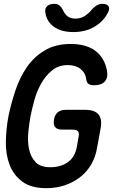

<svg xmlns="http://www.w3.org/2000/svg" viewBox="-20 -970 640 1000"><path d="M390 -261Q393 -281 384.5 -288Q376 -295 356 -295H304Q278 -295 267.5 -307.5Q257 -320 261 -346Q265 -372 280.5 -385Q296 -398 322 -398H424Q473 -398 493 -374Q513 -350 504 -301L486 -203Q478 -152 454.5 -112.5Q431 -73 395.5 -46Q360 -19 316 -4.5Q272 10 222 10Q141 10 95.5 -24.5Q50 -59 29.5 -113Q9 -167 10.5 -234Q12 -301 24 -365Q38 -432 60.5 -499.5Q83 -567 120 -620.5Q157 -674 213 -707.5Q269 -741 348 -741Q387 -741 419 -732.5Q451 -724 475 -706.5Q499 -689 514.5 -663.5Q530 -638 537 -603Q544 -567 526.5 -546.5Q509 -526 471 -526Q451 -526 441 -533Q431 -540 429 -559Q425 -591 399.5 -611Q374 -631 333 -631Q284 -631 250 -602.5Q216 -574 193.5 -533.5Q171 -493 158.5 -446.5Q146 -400 139 -365Q132 -327 127.5 -281Q123 -235 131 -194.5Q139 -154 164.5 -126.5Q190 -99 242 -99Q296 -99 333 -125Q370 -151 380 -204ZM216 -906Q213 -926 225.5 -938Q238 -950 262 -950Q272 -950 279 -947.5Q286 -945 291 -940Q301 -932 306.5 -919.5Q312 -907 321 -896Q338 -873 373 -873Q408 -873 434 -896Q447 -906 456.5 -918Q466 -930 478 -938Q486 -944 494 -947Q502 -950 513 -950Q537 -950 545 -938Q553 -926 543 -906Q526 -870 492 -844Q438 -803 362 -803Q285 -803 245 -844Q220 -870 216 -906Z"/></svg>

Font: Maple Mono NL SemiBold
Style: Italic
Weight: 600
Italic angle: -10°
Monospace: yes
Designer: subframe7536
Version: Version 7.000